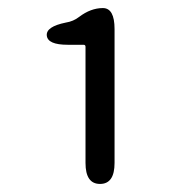

<svg xmlns="http://www.w3.org/2000/svg" viewBox="-20 -897 450 476"><path d="M228 -441Q192 -441 192 -493V-781Q192 -786 187 -786H148Q98 -786 96 -809Q94 -831 143 -841Q162 -844 176 -855Q205 -877 235 -877Q264 -877 264 -825V-493Q264 -441 228 -441Z"/></svg>

Font: Resource Han Rounded HK
Style: Regular
Weight: 400
Designer: Cyano Hao (round all glyphs); Ryoko NISHIZUKA  (kana, bopomofo & ideographs); Paul D. Hunt (Latin, Greek & Cyrillic); Sa
Foundry: Cyano Hao
Version: 0.990